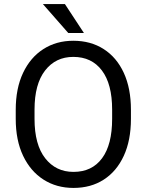

<svg xmlns="http://www.w3.org/2000/svg" viewBox="-20 -923 728 953"><path d="M629.9 -377.9V-333Q629.9 -226.6 594.5 -149.7Q559.1 -72.8 495.1 -31.5Q431.2 9.8 344.7 9.8Q260.7 9.8 196 -31.5Q131.3 -72.8 94.7 -149.7Q58.1 -226.6 58.1 -333V-377.9Q58.1 -484.4 94.5 -561.3Q130.9 -638.2 195.3 -679.4Q259.8 -720.7 343.8 -720.7Q430.2 -720.7 494.6 -679.4Q559.1 -638.2 594.5 -561.3Q629.9 -484.4 629.9 -377.9ZM536.6 -333V-378.9Q536.6 -505.9 485.8 -573.2Q435.1 -640.6 343.8 -640.6Q256.3 -640.6 203.9 -573.2Q151.4 -505.9 151.4 -378.9V-333Q151.4 -205.1 204.3 -137.5Q257.3 -69.8 344.7 -69.8Q436.5 -69.8 486.6 -137.5Q536.6 -205.1 536.6 -333ZM302.2 -902.8 396.5 -759.3H318.8L192.9 -902.8Z"/></svg>

Font: Vazirmatn FD
Style: Regular
Weight: 400
Designer: Saber Rastikerdar
Foundry: Saber Rastikerdar
Version: Version 33.001